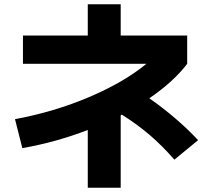

<svg xmlns="http://www.w3.org/2000/svg" viewBox="-20 -801 978 894"><path d="M661.6 -503.9H86.9V-635.7H388.7V-781.2H542V-635.7H851.6V-503.9Q789.1 -421.4 675.3 -343.3Q737.8 -299.8 796.1 -249.8Q854.5 -199.7 902.3 -148.4L792 -57.6Q734.4 -123.5 676.3 -173.1Q618.2 -222.7 547.4 -267.1L542 -264.2V73.2H388.7V-195.8Q240.7 -138.7 84 -111.3L49.8 -246.1Q233.4 -280.3 395.3 -349.1Q557.1 -418 661.6 -503.9Z"/></svg>

Font: Pretendard JP ExtraBold
Style: Regular
Weight: 800
Designer: Base glyphs from Inter by Rasmus Andersson; Hangeul glyphs from Noto Sans CJK(Source Han Sans) by Jang Soo-young and Kan
Foundry: Kil Hyung-jin
Version: Version 1.309